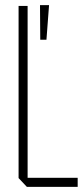

<svg xmlns="http://www.w3.org/2000/svg" viewBox="-20 -724 322 744"><path d="M84 0 52 -34V-35H281V0ZM52 -35V-701H87V-35ZM136 -570 135 -704H170V-703L160 -570Z"/></svg>

Font: Foldit ExtraLight
Style: Regular
Weight: 250
Version: Version 1.003